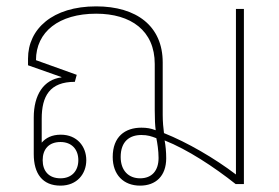

<svg xmlns="http://www.w3.org/2000/svg" viewBox="-20 -578 876 603"><path d="M170 5C222 5 251 -32 251 -75C251 -118 222 -155 171 -155C143 -155 124 -145 111 -130V-205C111 -276 136 -321 215 -321L221 -343L93 -389C93 -478 165 -535 282 -535C391 -535 466 -482 466 -377V-232C466 -203 467 -184 469 -169C453 -175 441 -177 424 -177C373 -177 334 -149 334 -85C334 -29 368 5 420 5C469 5 502 -25 502 -81C502 -101 500 -122 497 -137C568 -109 652 -54 720 0H746V-550H721V-30C654 -81 568 -131 495 -160C493 -175 491 -196 491 -217V-382C491 -496 409 -558 282 -558C145 -558 68 -487 68 -394V-373L173 -336V-335C117 -328 86 -280 86 -209V-94C86 -33 113 5 170 5ZM420 -18C384 -18 359 -42 359 -85C359 -134 387 -154 424 -154C444 -154 455 -150 471 -144C474 -130 478 -105 478 -82C478 -42 457 -18 420 -18ZM170 -18C133 -18 114 -41 114 -75C114 -109 133 -132 170 -132C205 -132 226 -109 226 -75C226 -41 205 -18 170 -18Z"/></svg>

Font: Noto Sans Thai Looped Thin
Style: Regular
Weight: 100
Designer: Sasikarn Vongin, Ben Mitchell
Foundry: The Fontpad Ltd
Version: Version 1.001